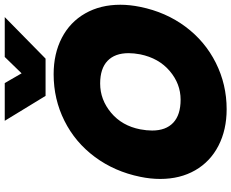

<svg xmlns="http://www.w3.org/2000/svg" viewBox="-103 -857 975 809"><g transform="rotate(-90 384.5 -452.5)"><path d="M280 -920H439L480 -849L549 -920H717L542 -748H385ZM35 -265Q35 -306 44 -349Q66 -457 127.5 -540Q189 -623 280 -668.5Q371 -714 476 -714Q563 -714 629.5 -679.5Q696 -645 732.5 -581Q769 -517 769 -433Q769 -393 760 -349Q738 -241 676.5 -158.5Q615 -76 524 -30.5Q433 15 329 15Q242 15 175 -19.5Q108 -54 71.5 -117.5Q35 -181 35 -265ZM560 -349Q565 -376 565 -398Q565 -456 532.5 -487Q500 -518 437 -518Q369 -518 314 -472Q259 -426 244 -349Q239 -322 239 -299Q239 -241 272 -210Q305 -179 369 -179Q436 -179 490 -225Q544 -271 560 -349Z"/></g></svg>

Font: Readiness ExtraBold
Style: Italic
Weight: 800
Italic angle: -12°
Designer: Katatrad Team
Foundry: CadsonDemak
Version: Version 1.00;January 16, 2020;FontCreator 12.0.0.2550 64-bit